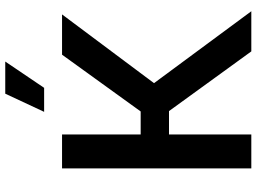

<svg xmlns="http://www.w3.org/2000/svg" viewBox="-144 -842 986 738"><g transform="rotate(-90 349.0 -473.0)"><path d="M70.8 0V-727.5H201.2V-425.3H289.6L507.8 -727.5H662.6L398.4 -374L674.8 0H520.5L291 -316.4H201.2V0ZM288.1 -796.4 357.9 -945.8H481.4L380.4 -796.4Z"/></g></svg>

Font: Inter 17pt SemiBold
Style: Regular
Weight: 600
Version: Version 4.001;git-66647c0bb